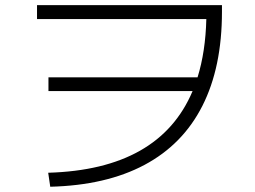

<svg xmlns="http://www.w3.org/2000/svg" viewBox="-20 -710 978 737"><path d="M719.2 -360.4H166V-413.1H738.3Q769 -512.2 772 -636.7H122.1V-690.4H832V-665Q832 -451.7 756.8 -303.5Q681.6 -155.3 534.4 -76.9Q387.2 1.5 172.9 6.8L165 -46.9Q592.3 -59.1 719.2 -360.4Z"/></svg>

Font: Pretendard Light
Style: Regular
Weight: 300
Designer: Base glyphs from Inter by Rasmus Andersson; Hangeul glyphs from Noto Sans CJK(Source Han Sans) by Jang Soo-young and Kan
Foundry: Kil Hyung-jin
Version: Version 1.309